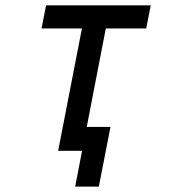

<svg xmlns="http://www.w3.org/2000/svg" viewBox="-20 -567 642 722"><path d="M262.7 134.8H351.6L395.5 -89.8H306.2L377.9 -460H529.8L546.9 -546.9H153.3L136.2 -460H288.1L198.7 0H288.6Z"/></svg>

Font: Hack
Style: Oblique
Weight: 400
Italic angle: -12°
Monospace: yes
Designer: Christopher Simpkins
Foundry: Christopher Simpkins
Version: Version 2.010